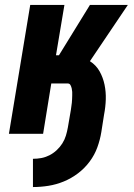

<svg xmlns="http://www.w3.org/2000/svg" viewBox="-20 -540 540 775"><path d="M113 215V101Q130 101 146.5 98Q163 95 179 87Q195 79 208.5 66.5Q222 54 231.5 39Q241 24 246 7.5Q251 -9 254 -26L266 -96Q267 -103 268 -110.5Q269 -118 270 -125.5Q271 -133 271 -140Q271 -147 271.5 -154.5Q272 -162 271.5 -169Q271 -176 269.5 -183Q268 -190 264.5 -196.5Q261 -203 254 -203H187L154 0H16L102 -520H240L206 -317H218L343 -520H496L343 -293Q368 -277 382 -252Q396 -227 402 -198Q408 -169 407 -138.5Q406 -108 400 -77L389 -7Q384 24 373 54.5Q362 85 342 112Q322 139 295 159.5Q268 180 237.5 192.5Q207 205 175.5 210Q144 215 113 215Z"/></svg>

Font: Iosevka Curly Heavy
Style: Italic
Weight: 900
Italic angle: -9°
Monospace: yes
Designer: Belleve Invis
Foundry: Belleve Invis
Version: Version 22.1.2; ttfautohint (v1.8.4)